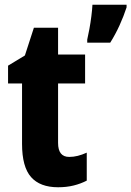

<svg xmlns="http://www.w3.org/2000/svg" viewBox="-20 -780 554 810"><path d="M514 -749Q502 -712 484.5 -673.5Q467 -635 445 -600H348V-613Q352 -630 357 -657Q362 -684 365.5 -712Q369 -740 370 -760H514ZM272 -118Q290 -118 308 -122.5Q326 -127 346 -136V-18Q321 -5 291 2.5Q261 10 225 10Q149 10 111 -33Q73 -76 73 -173V-428H14V-503L85 -546L123 -663H225V-550H339V-428H225V-177Q225 -118 272 -118Z"/></svg>

Font: Noto Sans Condensed ExtraBold
Style: Regular
Weight: 800
Width: 3
Designer: Monotype Design Team
Foundry: Monotype Imaging Inc.
Version: Version 2.013; ttfautohint (v1.8.4.7-5d5b)